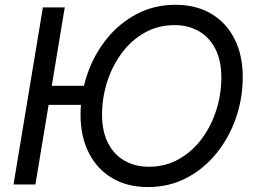

<svg xmlns="http://www.w3.org/2000/svg" viewBox="-20 -758 1046 789"><path d="M349.1 -405.3 336.4 -327.1H133.3L146 -405.3ZM246.1 -727.5 125.5 0H35.6L156.2 -727.5ZM587.9 10.7Q503.4 10.7 441.4 -25.9Q379.4 -62.5 345.2 -129.4Q311 -196.3 311 -286.1Q311 -372.6 338.9 -453.4Q366.7 -534.2 418.5 -598.4Q470.2 -662.6 542 -700.4Q613.8 -738.3 701.2 -738.3Q785.6 -738.3 847.7 -701.7Q909.7 -665 943.6 -598.4Q977.5 -531.7 977.5 -440.9Q977.5 -354.5 949.7 -273.7Q921.9 -192.9 870.1 -128.7Q818.4 -64.5 746.8 -26.9Q675.3 10.7 587.9 10.7ZM591.3 -72.8Q659.7 -72.8 714.8 -104Q770 -135.3 809.1 -187.7Q848.1 -240.2 868.9 -305.7Q889.6 -371.1 889.6 -439.9Q889.6 -509.8 864.7 -557.6Q839.8 -605.5 796.6 -630.1Q753.4 -654.8 697.8 -654.8Q629.4 -654.8 574.2 -623.5Q519 -592.3 480 -539.3Q440.9 -486.3 420.2 -420.9Q399.4 -355.5 399.4 -287.1Q399.4 -217.8 424.1 -169.9Q448.7 -122.1 492.2 -97.4Q535.6 -72.8 591.3 -72.8Z"/></svg>

Font: Inter 24pt
Style: Italic
Weight: 400
Italic angle: -9.3988°
Designer: Rasmus Andersson
Foundry: rsms
Version: Version 4.001;git-66647c0bb